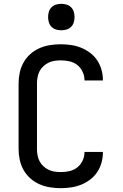

<svg xmlns="http://www.w3.org/2000/svg" viewBox="-20 -974 640 1002"><path d="M297 8Q269 8 240.5 3.5Q212 -1 186 -12.5Q160 -24 138.5 -43Q117 -62 103 -87Q89 -112 83 -140Q77 -168 77 -196V-539Q77 -567 83 -595Q89 -623 103 -648Q117 -673 138.5 -692Q160 -711 186 -722.5Q212 -734 240.5 -738.5Q269 -743 297 -743Q324 -743 351 -739Q378 -735 403 -725Q428 -715 450 -698.5Q472 -682 487 -659.5Q502 -637 509.5 -610.5Q517 -584 517 -557Q517 -556 517 -555.5Q517 -555 517 -554H421Q421 -554 421 -554.5Q421 -555 421 -555Q421 -578 411 -599.5Q401 -621 383 -635Q365 -649 342.5 -654Q320 -659 297 -659Q281 -659 264.5 -656.5Q248 -654 233.5 -647Q219 -640 206.5 -628.5Q194 -617 186.5 -602.5Q179 -588 176 -571.5Q173 -555 173 -539V-196Q173 -180 176 -163.5Q179 -147 186.5 -132.5Q194 -118 206.5 -106.5Q219 -95 233.5 -88Q248 -81 264.5 -78.5Q281 -76 297 -76Q320 -76 342.5 -81Q365 -86 383 -100Q401 -114 411 -135.5Q421 -157 421 -180Q421 -180 421 -180.5Q421 -181 421 -181H517Q517 -180 517 -179.5Q517 -179 517 -178Q517 -151 509.5 -124.5Q502 -98 487 -75.5Q472 -53 450 -36.5Q428 -20 403 -10Q378 0 351 4Q324 8 297 8ZM300 -816Q286 -816 272.5 -820Q259 -824 249 -834Q239 -844 235 -857.5Q231 -871 231 -885Q231 -899 235 -912.5Q239 -926 249 -936Q259 -946 272.5 -950Q286 -954 300 -954Q314 -954 327.5 -950Q341 -946 351 -936Q361 -926 365 -912.5Q369 -899 369 -885Q369 -871 365 -857.5Q361 -844 351 -834Q341 -824 327.5 -820Q314 -816 300 -816Z"/></svg>

Font: Iosevka Curly Medium Extended
Style: Regular
Weight: 500
Width: 7
Monospace: yes
Designer: Belleve Invis
Foundry: Belleve Invis
Version: Version 11.1.0; ttfautohint (v1.8.3)